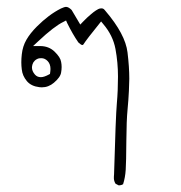

<svg xmlns="http://www.w3.org/2000/svg" viewBox="-20 -248 540 572"><path d="M125.5 -25.9Q111.3 -18.1 101.6 -18.1Q90.8 -18.1 84 -25.9Q75.2 -36.1 75.2 -46.9Q75.2 -50.8 76.9 -56.6Q78.6 -62.5 83.7 -67.4Q88.9 -72.3 96.2 -74.2Q99.6 -74.7 103 -74.7Q113.8 -74.7 122.1 -65.9Q130.4 -57.1 130.4 -42.5Q130.4 -37.6 128.9 -27.8ZM333.5 304.2Q334 304.2 335.2 304.2Q336.4 304.2 338.9 303.7Q342.8 303.2 346.7 300.8Q353 281.2 354.5 258.1Q356 234.9 356.4 172.4Q356.9 109.9 359.9 79.6Q362.8 49.3 364 23.2Q365.2 -2.9 365.2 -13.2Q365.2 -48.3 359.9 -91.8Q353.5 -146 293.9 -215.8Q292.5 -217.8 291 -219.2Q287.6 -223.1 282.2 -223.1Q276.9 -223.1 272.7 -220.9Q268.6 -218.8 265.4 -216.6Q262.2 -214.4 258.5 -211.7Q254.9 -209 250.5 -205.1Q239.7 -196.3 226.6 -182.6L219.2 -174.8L193.4 -218.3Q184.1 -227.5 176.8 -227.5Q171.9 -227.5 161.6 -222.7Q125.5 -204.6 89.8 -168.9Q69.8 -148.9 58.6 -129.4Q47.4 -109.9 44.9 -85.9Q43.5 -73.7 43.5 -62.5Q43.5 -51.3 44.9 -41Q46.9 -22 60.1 -6.3Q72.8 8.8 97.2 11.7Q101.1 12.2 104.5 12.2Q124.5 12.2 140.6 -1.5Q160.2 -18.1 162.1 -32.2Q163.6 -40.5 163.6 -48.3Q163.6 -56.2 162.1 -63.5Q160.2 -77.1 142.8 -94Q125.5 -110.8 99.6 -110.8H78.6L93.8 -125Q141.6 -169.9 169.4 -183.1L176.8 -187L180.2 -179.2Q196.3 -146.5 213.4 -121.6Q221.7 -113.8 225.6 -113.8Q226.6 -113.8 227.5 -114.7L228.5 -115.7Q237.3 -129.9 281.2 -184.1L287.6 -176.3Q316.4 -142.6 324 -102.1Q331.5 -61.5 331.5 -19.8Q331.5 22 328.1 60.1Q324.7 98.1 319.8 271Q319.3 275.9 319.3 278.3Q319.3 280.8 319.3 284.2Q319.8 292 324.2 299.3Z"/></svg>

Font: NaikaiFont
Style: Light
Weight: 300
Version: Version 1.89